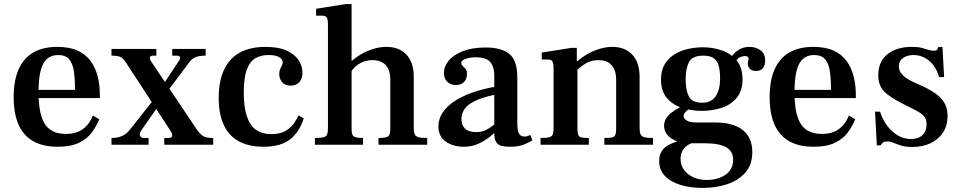

<svg xmlns="http://www.w3.org/2000/svg" viewBox="-20 -710 4709 942"><path d="M262 10Q155 10 101 -51Q47 -112 47 -233Q47 -316 72 -371Q97 -426 144.5 -453Q192 -480 261 -480Q320 -480 360 -462Q400 -444 424 -411.5Q448 -379 459 -336Q470 -293 470 -242V-229H132V-269H348Q348 -321 342.5 -359.5Q337 -398 319.5 -419Q302 -440 265 -440Q232 -440 210.5 -421Q189 -402 179 -361.5Q169 -321 169 -257Q169 -212 175 -174.5Q181 -137 195.5 -109.5Q210 -82 236.5 -67.5Q263 -53 304 -53Q338 -53 363 -63.5Q388 -74 406 -94Q424 -114 436 -143L467 -125Q454 -93 432 -62Q410 -31 369.5 -10.5Q329 10 262 10Z M786 0V-33H805Q822 -33 824.5 -42.5Q827 -52 818 -66L596 -406Q584 -424 570.5 -430.5Q557 -437 527 -437V-470H747V-437H731Q719 -437 716 -429.5Q713 -422 720 -411L944 -77Q960 -53 976 -43Q992 -33 1026 -33V0ZM527 0V-33Q556 -33 578.5 -42.5Q601 -52 620 -77L732 -219L752 -183L673 -70Q663 -56 667 -44.5Q671 -33 687 -33H709V0ZM801 -261 780 -294 859 -413Q867 -426 862 -431.5Q857 -437 849 -437H825V-470H989V-437Q969 -437 954 -434Q939 -431 928.5 -424Q918 -417 909 -405Z M1272 10Q1203 10 1154 -15.5Q1105 -41 1079 -94.5Q1053 -148 1053 -230Q1053 -294 1068.5 -341Q1084 -388 1113.5 -419Q1143 -450 1185.5 -465Q1228 -480 1282 -480Q1347 -480 1387 -461.5Q1427 -443 1445.5 -414Q1464 -385 1464 -354Q1464 -323 1448 -306.5Q1432 -290 1406 -290Q1378 -290 1364 -307Q1350 -324 1350 -347Q1350 -362 1354.5 -371.5Q1359 -381 1363 -388.5Q1367 -396 1367 -404Q1367 -419 1350 -429.5Q1333 -440 1297 -440Q1261 -440 1234 -425Q1207 -410 1191.5 -370Q1176 -330 1176 -255Q1176 -187 1190.5 -141.5Q1205 -96 1235 -74Q1265 -52 1311 -52Q1355 -52 1381.5 -68Q1408 -84 1422.5 -105.5Q1437 -127 1445 -144L1470 -129Q1460 -97 1444 -71.5Q1428 -46 1405 -27.5Q1382 -9 1349 0.5Q1316 10 1272 10Z M1837 0V-33Q1863 -33 1875.5 -37Q1888 -41 1891.5 -50.5Q1895 -60 1895 -78V-318Q1895 -350 1885 -371.5Q1875 -393 1855.5 -404Q1836 -415 1807 -415Q1776 -415 1749 -401Q1722 -387 1701 -357V-407Q1727 -430 1755.5 -446Q1784 -462 1815 -471Q1846 -480 1876 -480Q1938 -480 1974 -442Q2010 -404 2010 -333V-83Q2010 -63 2014.5 -52Q2019 -41 2033 -37Q2047 -33 2076 -33V0ZM1525 0V-33Q1555 -33 1568.5 -37Q1582 -41 1585.5 -52Q1589 -63 1589 -83V-587Q1589 -614 1583.5 -623.5Q1578 -633 1561 -633H1531V-667L1676 -690H1705V-78Q1705 -60 1708.5 -50.5Q1712 -41 1724 -37Q1736 -33 1761 -33V0ZM1702 -401V-411H1710V-401Z M2481 10Q2457 10 2440 5.5Q2423 1 2414 -13.5Q2405 -28 2405 -57V-345Q2404 -384 2384.5 -406.5Q2365 -429 2312 -429Q2293 -429 2277 -425Q2261 -421 2252 -415Q2243 -409 2243 -403Q2243 -393 2250 -386.5Q2257 -380 2264 -372Q2271 -364 2271 -347Q2271 -322 2256.5 -307.5Q2242 -293 2216 -293Q2190 -293 2174 -309Q2158 -325 2158 -351Q2158 -384 2181.5 -412.5Q2205 -441 2251 -459Q2297 -477 2363 -477Q2440 -477 2479 -445.5Q2518 -414 2518 -330V-108Q2518 -68 2526.5 -54Q2535 -40 2554 -40Q2563 -40 2569 -42.5Q2575 -45 2582 -48L2592 -21Q2577 -12 2551 -1Q2525 10 2481 10ZM2255 10Q2204 10 2167.5 -15Q2131 -40 2131 -90Q2131 -137 2166.5 -176.5Q2202 -216 2268 -244.5Q2334 -273 2425 -287V-249Q2332 -231 2288 -202Q2244 -173 2244 -125Q2244 -95 2262 -78.5Q2280 -62 2318 -62Q2343 -62 2362.5 -71.5Q2382 -81 2397.5 -93.5Q2413 -106 2424 -115V-74Q2405 -56 2380 -36.5Q2355 -17 2324.5 -3.5Q2294 10 2255 10Z M2945 0V-33Q2970 -33 2982 -35.5Q2994 -38 2998.5 -47.5Q3003 -57 3003 -78V-318Q3003 -350 2993 -371.5Q2983 -393 2964 -404Q2945 -415 2917 -415Q2880 -415 2854 -399Q2828 -383 2809 -364V-407Q2838 -432 2868 -448Q2898 -464 2927.5 -472Q2957 -480 2984 -480Q3046 -480 3082 -442Q3118 -404 3118 -333V-83Q3118 -63 3122.5 -52Q3127 -41 3141 -37Q3155 -33 3184 -33V0ZM2632 0V-33Q2662 -33 2675.5 -37Q2689 -41 2692.5 -52Q2696 -63 2696 -83V-372Q2696 -399 2690.5 -408.5Q2685 -418 2668 -418H2638V-452L2782 -475H2810V-409H2813V-78Q2813 -56 2818 -46.5Q2823 -37 2835 -35Q2847 -33 2869 -33V0Z M3427 212Q3368 212 3319.5 197.5Q3271 183 3242.5 153.5Q3214 124 3214 79Q3214 41 3238.5 17Q3263 -7 3327 -23L3410 -16Q3373 -11 3353.5 2.5Q3334 16 3326.5 34Q3319 52 3319 69Q3319 115 3356 144Q3393 173 3449 173Q3482 173 3511.5 162Q3541 151 3559 129Q3577 107 3577 74Q3577 32 3543 12.5Q3509 -7 3438 -7H3365Q3328 -7 3299 -18Q3270 -29 3254 -48.5Q3238 -68 3238 -92Q3238 -129 3274 -157Q3310 -185 3374 -210L3412 -202Q3408 -201 3395.5 -195.5Q3383 -190 3368.5 -181Q3354 -172 3344 -161.5Q3334 -151 3334 -140Q3334 -130 3348 -119.5Q3362 -109 3399 -109H3490Q3577 -109 3624 -72Q3671 -35 3671 36Q3671 97 3637.5 136Q3604 175 3548.5 193.5Q3493 212 3427 212ZM3424 -166Q3373 -166 3327 -180.5Q3281 -195 3252 -229Q3223 -263 3223 -319Q3223 -364 3241 -394.5Q3259 -425 3289.5 -443.5Q3320 -462 3356 -470Q3392 -478 3428 -478Q3479 -478 3523.5 -462Q3568 -446 3595.5 -411.5Q3623 -377 3623 -321Q3623 -264 3594.5 -230Q3566 -196 3520.5 -181Q3475 -166 3424 -166ZM3426 -206Q3470 -206 3491.5 -238Q3513 -270 3513 -326Q3513 -359 3507 -384Q3501 -409 3483.5 -423Q3466 -437 3430 -437Q3376 -437 3360 -405Q3344 -373 3344 -321Q3344 -269 3359.5 -237.5Q3375 -206 3426 -206ZM3690 -362Q3668 -362 3658.5 -373Q3649 -384 3649 -396Q3649 -408 3651 -413Q3653 -418 3653 -423Q3653 -425 3650 -430Q3647 -435 3633 -435Q3625 -435 3610 -429Q3595 -423 3580 -388L3558 -414Q3577 -448 3601.5 -464Q3626 -480 3657 -480Q3687 -480 3710.5 -464Q3734 -448 3734 -413Q3734 -391 3723.5 -376.5Q3713 -362 3690 -362Z M3971 10Q3864 10 3810 -51Q3756 -112 3756 -233Q3756 -316 3781 -371Q3806 -426 3853.5 -453Q3901 -480 3970 -480Q4029 -480 4069 -462Q4109 -444 4133 -411.5Q4157 -379 4168 -336Q4179 -293 4179 -242V-229H3841V-269H4057Q4057 -321 4051.5 -359.5Q4046 -398 4028.5 -419Q4011 -440 3974 -440Q3941 -440 3919.5 -421Q3898 -402 3888 -361.5Q3878 -321 3878 -257Q3878 -212 3884 -174.5Q3890 -137 3904.5 -109.5Q3919 -82 3945.5 -67.5Q3972 -53 4013 -53Q4047 -53 4072 -63.5Q4097 -74 4115 -94Q4133 -114 4145 -143L4176 -125Q4163 -93 4141 -62Q4119 -31 4078.5 -10.5Q4038 10 3971 10Z M4456 11Q4422 11 4400.5 4Q4379 -3 4363.5 -9.5Q4348 -16 4332 -16Q4319 -16 4312.5 -11Q4306 -6 4301 3H4282L4273 -162H4298Q4317 -102 4358.5 -65Q4400 -28 4450 -28Q4486 -28 4506 -47.5Q4526 -67 4526 -100Q4526 -122 4516.5 -135.5Q4507 -149 4486.5 -161Q4466 -173 4431 -190L4411 -200Q4343 -234 4316 -263.5Q4289 -293 4289 -340Q4289 -408 4334 -444Q4379 -480 4453 -480Q4484 -480 4503 -475Q4522 -470 4535.5 -465.5Q4549 -461 4561 -461Q4576 -461 4579 -468Q4582 -475 4583 -479H4604L4612 -332H4587Q4579 -364 4560.5 -388.5Q4542 -413 4517 -426.5Q4492 -440 4462 -440Q4431 -440 4410.5 -425.5Q4390 -411 4390 -385Q4390 -368 4399.5 -353.5Q4409 -339 4425 -328Q4441 -317 4458 -309L4489 -295Q4530 -277 4561.5 -257Q4593 -237 4611 -209.5Q4629 -182 4629 -140Q4629 -95 4607.5 -61Q4586 -27 4547 -8Q4508 11 4456 11Z"/></svg>

Font: Frank Ruhl Libre Medium
Style: Regular
Weight: 500
Designer: Yanek Iontef
Foundry: Fontef
Version: Version 6.004